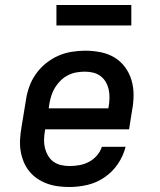

<svg xmlns="http://www.w3.org/2000/svg" viewBox="-20 -741 640 769"><path d="M259 8Q235 8 212 5Q189 2 167.5 -6Q146 -14 128 -26.5Q110 -39 96.5 -56Q83 -73 74.5 -94Q66 -115 62.5 -137.5Q59 -160 60.5 -184Q62 -208 66 -231L84 -341Q88 -368 97.5 -394.5Q107 -421 124 -445Q141 -469 164 -487.5Q187 -506 213 -517.5Q239 -529 267 -533.5Q295 -538 321 -538Q352 -538 382.5 -532Q413 -526 438 -511Q463 -496 480.5 -472.5Q498 -449 506.5 -420.5Q515 -392 515 -361Q515 -330 509 -299L497 -223H161L160 -217Q157 -200 156.5 -182Q156 -164 160 -148Q164 -132 172.5 -117.5Q181 -103 194 -93.5Q207 -84 224 -80Q241 -76 259 -76Q278 -76 298 -79.5Q318 -83 336 -92.5Q354 -102 368 -118Q382 -134 388 -153H483Q474 -117 452.5 -85Q431 -53 399 -31Q367 -9 330.5 -0.5Q294 8 259 8ZM175 -307H414L415 -313Q418 -330 418.5 -347.5Q419 -365 415.5 -381.5Q412 -398 404 -412Q396 -426 383 -436Q370 -446 353.5 -450Q337 -454 320 -454Q303 -454 286 -451Q269 -448 253 -440Q237 -432 224 -419.5Q211 -407 201.5 -392Q192 -377 186.5 -360.5Q181 -344 178 -327ZM506 -639H206V-721H506Z"/></svg>

Font: Iosevka Slab MdExObl
Style: Regular
Weight: 500
Width: 7
Italic angle: -9°
Monospace: yes
Designer: Belleve Invis
Foundry: Belleve Invis
Version: Version 11.1.1; ttfautohint (v1.8.3)